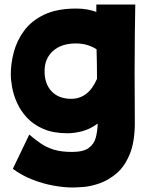

<svg xmlns="http://www.w3.org/2000/svg" viewBox="-20 -587 659 853"><path d="M280 5Q217 5 173 -14Q129 -33 100.5 -63.5Q72 -94 56 -129.5Q40 -165 34 -198.5Q28 -232 28 -257Q28 -305 41.5 -356Q55 -407 87.5 -451Q120 -495 176.5 -522Q233 -549 319 -549Q345 -549 367 -545Q389 -541 408 -534V-567H581Q580 -507 579 -431.5Q578 -356 578 -261Q578 -212 578.5 -158.5Q579 -105 579 -42Q579 44 556 99Q533 154 497 184Q461 214 422.5 227.5Q384 241 351.5 243.5Q319 246 303 246Q264 246 217 237.5Q170 229 123 210.5Q76 192 37 163L110 11Q135 32 160 49.5Q185 67 218 77.5Q251 88 300 88Q350 88 374 70.5Q398 53 405.5 24.5Q413 -4 414 -38Q380 -13 345 -4Q310 5 280 5ZM178 -271Q178 -214 209.5 -181Q241 -148 296 -148Q373 -148 411 -237Q411 -269 410.5 -302.5Q410 -336 409 -368Q369 -394 317 -394Q253 -394 215.5 -360.5Q178 -327 178 -271Z"/></svg>

Font: Mochiy Pop One
Style: Regular
Weight: 400
Designer: FONTDASU
Foundry: FONTDASU / Google Inc. / Adobe
Version: Version 2.000